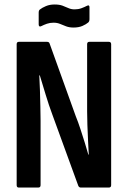

<svg xmlns="http://www.w3.org/2000/svg" viewBox="-20 -843 574 863"><path d="M64.3 0Q54.9 0 54.9 -10.9V-644.1Q54.9 -655 64.8 -655H191.5Q200.5 -655 202.9 -647.6L320.3 -321.3Q331.4 -294.2 341.6 -262.7Q351.9 -231.2 361.2 -201.4Q370.4 -171.6 377 -148.1H379Q377.5 -174.6 375.8 -210Q374 -245.3 372.8 -281Q371.6 -316.6 371.6 -342.6V-644.1Q371.6 -655 381.5 -655H469.2Q479.6 -655 479.6 -644.1V-10.9Q479.6 0 469.2 0H343.5Q335.6 0 332.1 -7.4L216.3 -325.1Q199.2 -370.8 185.2 -417.6Q171.1 -464.4 159 -504H156.6Q158.5 -475 159.5 -438.4Q160.5 -401.7 161.4 -365.8Q162.4 -329.9 162.4 -299.9V-10.9Q162.4 0 152 0ZM310.4 -719.2Q291.5 -719.2 277.3 -724.6Q263.1 -730.1 249.9 -735.6Q236.7 -741 220.7 -741Q204.7 -741 191 -736.3Q177.3 -731.5 165.8 -725.6Q160.4 -722.6 157.1 -724.8Q153.9 -727 153.9 -733V-786.5Q153.9 -796.4 159.4 -800.4Q169.3 -808.3 186.5 -815.6Q203.7 -822.8 225.2 -822.8Q246.6 -822.8 260.8 -817.6Q275 -812.4 287.5 -806.6Q299.9 -800.9 315.4 -800.9Q331.9 -800.9 345.6 -805.9Q359.3 -810.9 370.8 -816.9Q382.2 -822.8 382.2 -810.4V-757Q382.2 -747 376.7 -742Q366.8 -733.6 350.4 -726.4Q333.9 -719.2 310.4 -719.2Z"/></svg>

Font: Sofia Sans Condensed
Style: Regular
Weight: 400
Designer: Botio Nikoltchev, Ani Petrova
Foundry: lettersoup
Version: Version 4.100